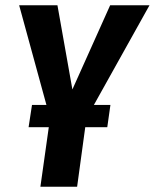

<svg xmlns="http://www.w3.org/2000/svg" viewBox="-20 -712 590 732"><path d="M338 -312H401L389 -227H305L274 0H134L166 -227H89L102 -312H157L53 -692H199L256 -371L400 -692H550Z"/></svg>

Font: Fira Sans Compressed SemiBold
Style: Italic
Weight: 600
Width: 1
Italic angle: -8°
Designer: bBox Type GmbH & Carrois Corporate GbR & Edenspiekermann AG
Foundry: bBox Type GmbH & Carrois Corporate GbR & Edenspiekermann AG
Version: Version 4.301